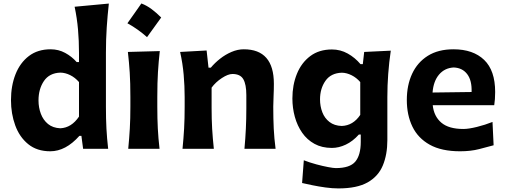

<svg xmlns="http://www.w3.org/2000/svg" viewBox="-20 -847 2877 1093"><path d="M266.1 14.2Q190.4 14.2 140.6 -26.4Q90.8 -66.9 66.7 -133.3Q42.5 -199.7 42.5 -276.9Q42.5 -358.9 68.4 -424.3Q94.2 -489.7 144.5 -528.1Q194.8 -566.4 268.1 -566.4Q313 -566.4 350.8 -545.9Q388.7 -525.4 416.5 -493.7H429.7V-546.4Q429.7 -614.3 424.1 -679Q418.5 -743.7 404.8 -808.6L599.6 -826.7Q592.3 -760.7 587.6 -691.4Q583 -622.1 583 -546.4V-239.7Q583 -170.9 585.9 -115.2Q588.9 -59.6 595.7 0H453.1L443.4 -73.7H432.1Q354 14.2 266.1 14.2ZM323.2 -116.7Q386.7 -119.6 429.7 -183.1V-379.9Q407.2 -405.8 379.4 -419.4Q351.6 -433.1 324.2 -433.6Q261.2 -431.6 230.2 -386Q199.2 -340.3 199.2 -275.4Q199.2 -234.9 212.6 -199.2Q226.1 -163.6 253.4 -141.1Q280.8 -118.7 323.2 -116.7Z M784.8 -827.3Q814.8 -816 843 -795.1Q871.2 -774.1 897.6 -747.3Q857.3 -690.9 817 -635.5Q792.3 -657.6 764.6 -677.4Q737 -697.3 705.3 -714.5Q725.7 -743.5 745.6 -771.4Q765.4 -799.4 784.8 -827.3ZM710 0Q715.8 -59.6 719 -115.2Q722.2 -170.9 722.2 -239.7V-294.4Q722.2 -375.5 718.5 -433.8Q714.8 -492.2 708 -551.3L889.6 -556.2Q882.8 -495.6 879.2 -436.3Q875.5 -377 875.5 -294.4V-239.7Q875.5 -170.9 878.4 -115.2Q881.3 -59.6 888.2 0Z M1019 0Q1024.9 -59.6 1028.1 -115.2Q1031.2 -170.9 1031.2 -239.7V-294.4Q1031.2 -356.9 1025.6 -421.4Q1020 -485.8 1005.4 -551.3L1156.2 -559.6L1167 -461.9H1180.2Q1202.6 -488.8 1232.9 -512.7Q1263.2 -536.6 1298.1 -551.5Q1333 -566.4 1367.7 -566.4Q1539.1 -566.4 1539.1 -370.1Q1539.1 -334.5 1537.4 -300.8Q1535.6 -267.1 1535.6 -239.7Q1535.6 -170.9 1538.3 -115.2Q1541 -59.6 1548.8 0H1371.6Q1377 -59.6 1379.6 -114.3Q1382.3 -168.9 1382.3 -231.4V-305.7Q1382.3 -366.2 1365.2 -396Q1348.1 -425.8 1303.2 -425.8Q1278.3 -425.8 1243.2 -402.8Q1208 -379.9 1184.6 -348.1V-231.4Q1184.6 -168.9 1187.7 -114.3Q1190.9 -59.6 1197.3 0Z M1906.2 225.6Q1872.1 225.6 1833 220.2Q1793.9 214.8 1758.5 207.5Q1723.1 200.2 1699.7 194.8L1709.5 65.4Q1743.7 78.6 1780.8 88.6Q1817.9 98.6 1848.1 104.2Q1878.4 109.9 1891.6 109.9Q1971.7 109.9 2002.7 73Q2033.7 36.1 2033.7 -39.6V-81.1H2022.9Q1988.3 -42.5 1948.5 -23.7Q1908.7 -4.9 1869.6 -4.9Q1812.5 -4.9 1770.3 -28.1Q1728 -51.3 1700.2 -91.3Q1672.4 -131.3 1658.4 -181.9Q1644.5 -232.4 1644.5 -286.6Q1644.5 -363.3 1670.2 -426.5Q1695.8 -489.7 1746.1 -527.6Q1796.4 -565.4 1869.6 -565.4Q1918 -565.4 1959.5 -542.2Q2001 -519 2032.2 -481.9H2045.4L2053.2 -551.3L2204.6 -558.6Q2185.1 -425.3 2185.1 -294.4V-48.8Q2185.1 32.7 2159.4 94.7Q2133.8 156.7 2073 191.2Q2012.2 225.6 1906.2 225.6ZM1925.3 -129.9Q1990.2 -132.3 2030.8 -192.9V-379.9Q2009.3 -404.8 1981.4 -418.7Q1953.6 -432.6 1926.3 -433.1Q1863.8 -431.2 1832.8 -387Q1801.8 -342.8 1801.8 -281.2Q1801.8 -242.2 1814.9 -208Q1828.1 -173.8 1855.7 -152.6Q1883.3 -131.3 1925.3 -129.9Z M2599.1 14.2Q2493.2 14.2 2426.3 -23.2Q2359.4 -60.5 2327.6 -126.5Q2295.9 -192.4 2295.9 -277.8Q2295.9 -362.3 2326.2 -427.2Q2356.4 -492.2 2415.5 -529.3Q2474.6 -566.4 2561.5 -566.4Q2673.3 -566.4 2736.1 -506.1Q2798.8 -445.8 2798.8 -323.2Q2798.8 -300.8 2797.4 -283Q2795.9 -265.1 2793.5 -248H2443.4Q2450.2 -184.6 2492.4 -148.7Q2534.7 -112.8 2617.7 -112.8Q2647.9 -112.8 2695.1 -124.5Q2742.2 -136.2 2783.7 -152.8L2790 -20Q2755.9 -10.7 2708 1.7Q2660.2 14.2 2599.1 14.2ZM2664.6 -323.2Q2667 -389.2 2639.6 -425Q2612.3 -460.9 2563 -462.9Q2511.7 -460.4 2479.5 -422.6Q2447.3 -384.8 2442.4 -320.3Z"/></svg>

Font: Pinar DS1 Bold
Style: Regular
Weight: 700
Designer: Amin Abedi
Version: Version 3.000